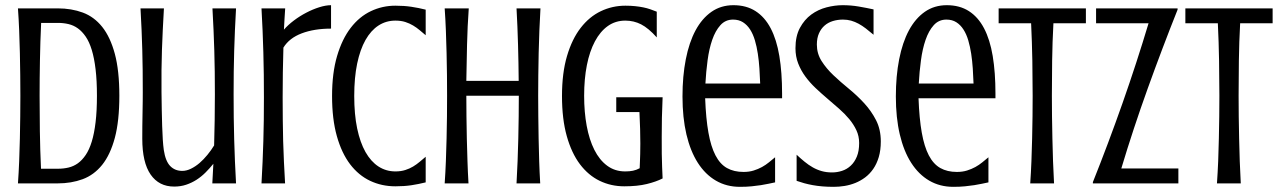

<svg xmlns="http://www.w3.org/2000/svg" viewBox="-20 -703 4906 736"><path d="M201.7 -670.9Q253.9 -670.9 297.4 -654.8Q340.8 -638.7 371.8 -599.9Q402.8 -561 420.2 -496.6Q437.5 -432.1 437.5 -335.9Q437.5 -239.3 420.2 -174.6Q402.8 -109.9 371.6 -71Q340.3 -32.2 296.9 -16.1Q253.4 0 200.7 0H48.8Q51.8 -41.5 53.5 -85.2Q55.2 -128.9 56.2 -172.1Q57.1 -215.3 57.6 -256.8Q58.1 -298.3 58.1 -335.9Q58.1 -373.5 57.6 -415Q57.1 -456.5 56.2 -499.5Q55.2 -542.5 53.5 -585.9Q51.8 -629.4 48.8 -670.9ZM137.7 -615.2Q134.3 -543 133.1 -470.9Q131.8 -398.9 131.8 -335.9Q131.8 -272.9 132.8 -200.4Q133.8 -127.9 137.2 -56.2H202.6Q223.6 -56.2 242.9 -60.8Q262.2 -65.4 278.6 -77.1Q294.9 -88.9 308.6 -109.1Q322.3 -129.4 331.8 -160.4Q341.3 -191.4 346.4 -234.6Q351.6 -277.8 351.6 -335.9Q351.6 -394 346.4 -437.3Q341.3 -480.5 331.8 -511.5Q322.3 -542.5 308.6 -562.5Q294.9 -582.5 278.6 -594.2Q262.2 -606 242.9 -610.6Q223.6 -615.2 202.6 -615.2Z M599.1 -349.6Q599.6 -314 600.1 -281.5Q600.6 -249 601.6 -220.5Q602.5 -191.9 604 -168.5Q605.5 -145 607.9 -127.9Q614.3 -85.4 632.3 -66.7Q650.4 -47.9 678.7 -47.9Q694.8 -47.9 711.9 -56.2Q729 -64.5 744.9 -78.1Q760.7 -91.8 775.1 -109.4Q789.6 -127 800.8 -145.5Q803.7 -242.2 803.7 -341.3Q803.7 -386.7 803.2 -427.7Q802.7 -468.8 801.5 -508.3Q800.3 -547.9 798.6 -587.6Q796.9 -627.4 794.4 -670.9H884.8Q882.3 -627.4 880.6 -587.6Q878.9 -547.9 877.7 -508.3Q876.5 -468.8 876 -427.7Q875.5 -386.7 875.5 -341.3Q875.5 -295.9 876 -253.2Q876.5 -210.4 877.7 -168.7Q878.9 -127 880.6 -85.2Q882.3 -43.5 884.8 0H793.9Q794.9 -19 795.9 -37.8Q796.9 -56.6 797.9 -75.2Q783.7 -57.6 767.8 -41.7Q752 -25.9 733.4 -13.9Q714.8 -2 693.6 5.1Q672.4 12.2 647.5 12.2Q589.4 12.2 557.4 -33.9Q525.4 -80.1 525.4 -171.4Q525.4 -193.8 525.6 -219.5Q525.9 -245.1 526.4 -269.8Q526.9 -294.4 527.1 -315.4Q527.3 -336.4 527.3 -349.6Q527.3 -395 526.9 -434.6Q526.4 -474.1 525.4 -512.2Q524.4 -550.3 522.7 -588.9Q521 -627.4 518.6 -670.9H608.4Q606 -627.4 604 -588.9Q602.1 -550.3 600.8 -512.2Q599.6 -474.1 599.1 -434.6Q598.6 -395 599.1 -349.6Z M1249 -593.3Q1184.6 -593.3 1136.7 -575.2Q1088.9 -557.1 1066.4 -520.5Q1063.5 -425.8 1063.5 -329.6Q1063.5 -284.2 1064 -243.2Q1064.5 -202.1 1065.4 -162.6Q1066.4 -123 1068.4 -83.3Q1070.3 -43.5 1072.8 0H982.4Q984.9 -43.5 986.6 -83.3Q988.3 -123 989.5 -162.6Q990.7 -202.1 991.2 -243.2Q991.7 -284.2 991.7 -329.6Q991.7 -375 991.2 -417.7Q990.7 -460.4 989.5 -502.2Q988.3 -543.9 986.6 -585.7Q984.9 -627.4 982.4 -670.9H1073.2Q1071.8 -647.9 1070.6 -629.9Q1069.3 -611.8 1068.4 -589.4Q1084 -607.4 1106.7 -624.5Q1129.4 -641.6 1154.3 -654.5Q1179.2 -667.5 1204.1 -675.3Q1229 -683.1 1249 -683.1Z M1337.9 -335Q1337.9 -264.6 1349.1 -210.7Q1360.4 -156.7 1381.1 -120.1Q1401.9 -83.5 1430.9 -64.7Q1460 -45.9 1495.6 -45.9Q1517.1 -45.9 1533.7 -51.3Q1550.3 -56.6 1563.7 -64.7Q1577.1 -72.8 1588.9 -82.8Q1600.6 -92.8 1611.8 -102.1V-3.9Q1584.5 2.9 1556.9 7.1Q1529.3 11.2 1495.6 11.2Q1443.4 11.2 1398.9 -9.8Q1354.5 -30.8 1322 -73.5Q1289.6 -116.2 1271.2 -181.4Q1252.9 -246.6 1252.9 -335Q1252.9 -423.3 1272.2 -488.5Q1291.5 -553.7 1324.5 -596.4Q1357.4 -639.2 1401.6 -660.2Q1445.8 -681.2 1495.6 -681.2Q1529.3 -681.2 1556.9 -677Q1584.5 -672.9 1611.8 -666V-567.9Q1600.6 -577.1 1588.9 -587.2Q1577.1 -597.2 1563.7 -605.2Q1550.3 -613.3 1533.7 -618.7Q1517.1 -624 1495.6 -624Q1460 -624 1430.9 -605.2Q1401.9 -586.4 1381.1 -549.8Q1360.4 -513.2 1349.1 -459.2Q1337.9 -405.3 1337.9 -335Z M2051.8 -670.9Q2049.3 -629.4 2047.6 -585.9Q2045.9 -542.5 2044.9 -499.5Q2043.9 -456.5 2043.5 -415Q2043 -373.5 2043 -335.9Q2043 -298.3 2043.5 -256.8Q2043.9 -215.3 2044.7 -172.1Q2045.4 -128.9 2046.9 -85.2Q2048.3 -41.5 2050.8 0H1960Q1962.4 -41.5 1964.1 -85.2Q1965.8 -128.9 1966.8 -172.1Q1967.8 -215.3 1968.3 -256.8Q1968.8 -298.3 1968.8 -335.9H1767.6Q1767.6 -298.3 1768.1 -256.8Q1768.6 -215.3 1769.5 -172.1Q1770.5 -128.9 1772 -85.2Q1773.4 -41.5 1775.9 0H1684.6Q1687.5 -41.5 1689.2 -85.2Q1690.9 -128.9 1691.9 -172.1Q1692.9 -215.3 1693.4 -256.8Q1693.8 -298.3 1693.8 -335.9Q1693.8 -373.5 1693.4 -415Q1692.9 -456.5 1691.9 -499.5Q1690.9 -542.5 1689.2 -585.9Q1687.5 -629.4 1684.6 -670.9H1776.9Q1772 -602.5 1770.3 -531Q1768.6 -459.5 1767.6 -393.1H1968.3Q1967.8 -459.5 1965.8 -531Q1963.9 -602.5 1960 -670.9Z M2342.3 -330.1H2520Q2518.1 -290 2517.3 -251.5Q2516.6 -212.9 2516.6 -177.7Q2516.6 -142.6 2516.8 -113.5Q2517.1 -84.5 2518.1 -63.5Q2519 -38.6 2520 -19Q2495.1 -6.3 2459.5 2.4Q2423.8 11.2 2373 11.2Q2322.3 11.2 2278.8 -9.8Q2235.4 -30.8 2203.1 -73.5Q2170.9 -116.2 2152.6 -181.4Q2134.3 -246.6 2134.3 -335Q2134.3 -423.3 2153.6 -488.5Q2172.9 -553.7 2206.1 -596.4Q2239.3 -639.2 2283.4 -660.2Q2327.6 -681.2 2377.4 -681.2Q2397.9 -681.2 2414.6 -679.4Q2431.2 -677.7 2445.6 -674.8Q2460 -671.9 2472.7 -667.5Q2485.4 -663.1 2497.6 -658.2V-559.6Q2465.8 -595.2 2437.7 -609.6Q2409.7 -624 2377 -624Q2339.4 -624 2310.1 -603.3Q2280.8 -582.5 2260.5 -544.4Q2240.2 -506.3 2229.7 -453.4Q2219.2 -400.4 2219.2 -335.9Q2219.2 -273.4 2229 -220.5Q2238.8 -167.5 2258.3 -128.7Q2277.8 -89.8 2307.4 -67.9Q2336.9 -45.9 2376.5 -45.9Q2393.6 -45.9 2406.5 -48.6Q2419.4 -51.3 2432.1 -58.1Q2432.6 -68.8 2433.1 -83Q2433.6 -95.2 2434.1 -112.5Q2434.6 -129.9 2434.6 -152.8Q2434.6 -177.7 2433.8 -208Q2433.1 -238.3 2431.2 -273.4H2342.3Z M2830.1 -43.9Q2851.6 -43.9 2868.9 -49.3Q2886.2 -54.7 2900.9 -62.7Q2915.5 -70.8 2927.7 -80.8Q2939.9 -90.8 2951.2 -100.1V-3.9Q2938.5 -1.5 2925.5 1.5Q2912.6 4.4 2896.7 6.8Q2880.9 9.3 2861.3 11.2Q2841.8 13.2 2816.4 13.2Q2765.1 13.2 2724.4 -10.5Q2683.6 -34.2 2655 -78.9Q2626.5 -123.5 2611.3 -187.7Q2596.2 -252 2596.2 -333Q2596.2 -411.1 2608.9 -475.8Q2621.6 -540.5 2646.2 -586.4Q2670.9 -632.3 2707.3 -657.7Q2743.7 -683.1 2791.5 -683.1Q2840.8 -683.1 2876.2 -660.4Q2911.6 -637.7 2934.3 -594.5Q2957 -551.3 2967.5 -488.3Q2978 -425.3 2978 -344.2V-326.2H2683.1Q2686 -248.5 2695.6 -194.8Q2705.1 -141.1 2722.7 -107.4Q2740.2 -73.7 2766.8 -58.8Q2793.5 -43.9 2830.1 -43.9ZM2894 -382.8Q2893.1 -411.1 2891.1 -440.4Q2889.2 -469.7 2885 -497.1Q2880.9 -524.4 2873.8 -548.3Q2866.7 -572.3 2855.5 -589.8Q2844.2 -607.4 2828.1 -617.7Q2812 -627.9 2790 -627.9Q2760.7 -627.9 2741.5 -606.4Q2722.2 -585 2710.2 -550.3Q2698.2 -515.6 2692.4 -471.7Q2686.5 -427.7 2684.1 -382.8Z M3169.4 -42Q3189 -42 3207.8 -48.1Q3226.6 -54.2 3241.2 -67.9Q3255.9 -81.5 3264.6 -102.8Q3273.4 -124 3273.4 -154.8Q3273.4 -181.2 3262.9 -203.6Q3252.4 -226.1 3235.4 -246.6Q3218.3 -267.1 3196.3 -286.4Q3174.3 -305.7 3151.4 -325.2Q3128.4 -344.7 3106.4 -365.5Q3084.5 -386.2 3067.4 -409.4Q3050.3 -432.6 3039.8 -459.5Q3029.3 -486.3 3029.3 -518.1Q3029.3 -564.5 3046.4 -596.2Q3063.5 -627.9 3089.8 -647.2Q3116.2 -666.5 3148.2 -674.8Q3180.2 -683.1 3210.4 -683.1Q3242.2 -683.1 3271.7 -678Q3301.3 -672.9 3328.6 -667V-569.8Q3313 -583 3299.1 -593.8Q3285.2 -604.5 3271.2 -612.1Q3257.3 -619.6 3242.7 -623.8Q3228 -627.9 3211.4 -627.9Q3190.9 -627.9 3172.6 -622.3Q3154.3 -616.7 3140.9 -605Q3127.4 -593.3 3119.4 -575.2Q3111.3 -557.1 3111.3 -532.2Q3111.3 -497.6 3129.4 -469Q3147.5 -440.4 3174.8 -414.6Q3202.1 -388.7 3233.9 -362.8Q3265.6 -336.9 3293 -307.1Q3320.3 -277.3 3338.4 -241.9Q3356.4 -206.5 3356.4 -161.1Q3356.4 -127 3348.6 -100.8Q3340.8 -74.7 3327.4 -55.4Q3314 -36.1 3296.4 -22.9Q3278.8 -9.8 3258.8 -1.7Q3238.8 6.3 3217.5 9.8Q3196.3 13.2 3176.3 13.2Q3152.3 13.2 3132.3 11.5Q3112.3 9.8 3095 6.6Q3077.6 3.4 3062.7 -0.7Q3047.9 -4.9 3033.7 -9.8V-109.9Q3048.8 -95.7 3064 -83.3Q3079.1 -70.8 3095.5 -61.5Q3111.8 -52.2 3129.9 -47.1Q3147.9 -42 3169.4 -42Z M3647.9 -43.9Q3669.4 -43.9 3686.8 -49.3Q3704.1 -54.7 3718.8 -62.7Q3733.4 -70.8 3745.6 -80.8Q3757.8 -90.8 3769 -100.1V-3.9Q3756.3 -1.5 3743.4 1.5Q3730.5 4.4 3714.6 6.8Q3698.7 9.3 3679.2 11.2Q3659.7 13.2 3634.3 13.2Q3583 13.2 3542.2 -10.5Q3501.5 -34.2 3472.9 -78.9Q3444.3 -123.5 3429.2 -187.7Q3414.1 -252 3414.1 -333Q3414.1 -411.1 3426.8 -475.8Q3439.5 -540.5 3464.1 -586.4Q3488.8 -632.3 3525.1 -657.7Q3561.5 -683.1 3609.4 -683.1Q3658.7 -683.1 3694.1 -660.4Q3729.5 -637.7 3752.2 -594.5Q3774.9 -551.3 3785.4 -488.3Q3795.9 -425.3 3795.9 -344.2V-326.2H3501Q3503.9 -248.5 3513.4 -194.8Q3522.9 -141.1 3540.5 -107.4Q3558.1 -73.7 3584.7 -58.8Q3611.3 -43.9 3647.9 -43.9ZM3711.9 -382.8Q3710.9 -411.1 3709 -440.4Q3707 -469.7 3702.9 -497.1Q3698.7 -524.4 3691.7 -548.3Q3684.6 -572.3 3673.3 -589.8Q3662.1 -607.4 3646 -617.7Q3629.9 -627.9 3607.9 -627.9Q3578.6 -627.9 3559.3 -606.4Q3540 -585 3528.1 -550.3Q3516.1 -515.6 3510.3 -471.7Q3504.4 -427.7 3502 -382.8Z M3808.1 -670.9H4142.6V-613.8H4018.1Q4014.2 -542 4013.2 -470.2Q4012.2 -398.4 4012.2 -335.9Q4012.2 -298.3 4012.7 -256.8Q4013.2 -215.3 4014.2 -172.1Q4015.1 -128.9 4016.6 -85.2Q4018.1 -41.5 4020.5 0H3929.2Q3932.1 -41.5 3933.8 -85.2Q3935.5 -128.9 3936.5 -172.1Q3937.5 -215.3 3938 -256.8Q3938.5 -298.3 3938.5 -335.9Q3938.5 -398.4 3937.3 -470.2Q3936 -542 3932.6 -613.8H3808.1Z M4169.4 0V-4.9Q4228.5 -152.8 4283 -307.6Q4337.4 -462.4 4382.8 -613.8H4181.6V-670.9H4494.1V-666Q4435.1 -518.1 4379.4 -363.3Q4323.7 -208.5 4278.3 -57.1H4497.1V0Z M4523.9 -670.9H4858.4V-613.8H4733.9Q4730 -542 4729 -470.2Q4728 -398.4 4728 -335.9Q4728 -298.3 4728.5 -256.8Q4729 -215.3 4730 -172.1Q4731 -128.9 4732.4 -85.2Q4733.9 -41.5 4736.3 0H4645Q4647.9 -41.5 4649.7 -85.2Q4651.4 -128.9 4652.3 -172.1Q4653.3 -215.3 4653.8 -256.8Q4654.3 -298.3 4654.3 -335.9Q4654.3 -398.4 4653.1 -470.2Q4651.9 -542 4648.4 -613.8H4523.9Z"/></svg>

Font: Crushed
Style: Regular
Weight: 400
Width: 3
Designer: Astigmatic (AOETI)
Foundry: Astigmatic (AOETI)
Version: Version 001.000